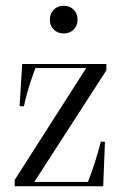

<svg xmlns="http://www.w3.org/2000/svg" viewBox="-20 -646 428 666"><path d="M57 -424H349V-402L99 -15H285L292 -33Q313 -90 330 -155L344 -154L338 0H31V-22L279 -410H103L97 -394Q73 -328 63 -277L48 -278ZM166.5 -543.5Q153 -557 153 -578Q153 -599 166.5 -612.5Q180 -626 201 -626Q222 -626 235.5 -612.5Q249 -599 249 -578Q249 -557 235.5 -543.5Q222 -530 201 -530Q180 -530 166.5 -543.5Z"/></svg>

Font: Libre Caslon Display
Style: Regular
Weight: 400
Designer: Pablo Impallari, Rodrigo Fuenzalida
Foundry: Pablo Impallari, Rodrigo Fuenzalida
Version: Version 1.002